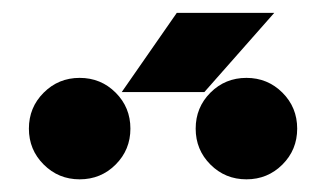

<svg xmlns="http://www.w3.org/2000/svg" viewBox="-20 -868 515 303"><path d="M302.5 -722.7 412.8 -847.7H259L172.1 -722.7ZM185.8 -665Q185.8 -698.5 162.5 -721.8Q139.2 -745.1 105.7 -745.1Q72.3 -745.1 49 -721.8Q25.6 -698.5 25.6 -665Q25.6 -631.6 49 -608.3Q72.3 -585 105.7 -585Q139.2 -585 162.5 -608.3Q185.8 -631.6 185.8 -665ZM449 -665Q449 -698.5 425.7 -721.8Q402.3 -745.1 368.9 -745.1Q335.4 -745.1 312.1 -721.8Q288.8 -698.5 288.8 -665Q288.8 -631.6 312.1 -608.3Q335.4 -585 368.9 -585Q402.3 -585 425.7 -608.3Q449 -631.6 449 -665Z"/></svg>

Font: Giphurs
Style: Regular
Weight: 400
Version: Version 2.010